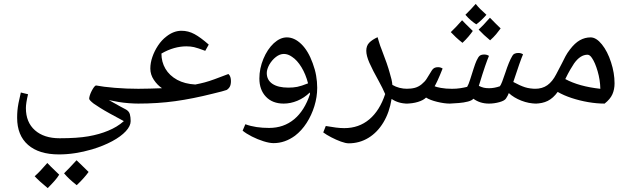

<svg xmlns="http://www.w3.org/2000/svg" viewBox="-20 -532 3223 986"><path d="M283 261Q180 261 124 212Q68 163 68 73Q68 53 69.5 36Q71 19 75 -2.5Q79 -24 87 -57L124 -48Q113 -2 113 23Q113 96 159.5 137Q206 178 286 178Q377 178 434 168Q491 158 536 139Q558 130 578 118Q598 106 616 90Q575 68 545 51.5Q515 35 494.5 22Q474 9 461 0Q438 -18 438 -25Q438 -32 441.5 -43Q445 -54 451 -65.5Q457 -77 463 -85Q469 -93 474 -93Q509 -86 569 -81Q629 -76 693 -76Q704 -76 704 -65V-10Q704 0 693 0Q670 0 642.5 -2Q615 -4 588 -8.5Q561 -13 539 -18Q554 -10 568.5 -1.5Q583 7 598 15Q613 23 628 31Q643 40 647 55Q651 70 651 90Q651 115 626 142Q601 169 556.5 193Q512 217 453 235Q364 261 283 261ZM374 419Q332 386 309 358Q331 337 373 291Q378 295 393 310Q408 325 435 351Q425 365 410 382Q395 399 374 419ZM225 434Q203 416 186 400.5Q169 385 158 373Q172 361 188 344Q204 327 223 305Q227 310 242.5 325Q258 340 284 365Q275 380 260 397Q245 414 225 434Z M687 0Q679 0 679 -8V-68Q679 -76 687 -76Q719 -76 750 -77Q781 -78 812 -79Q788 -95 770 -122Q752 -149 752 -180Q752 -209 762.5 -239.5Q773 -270 791.5 -298Q810 -326 835 -345Q872 -374 912 -374Q947 -374 978.5 -357Q1010 -340 1052 -303L1034 -271Q994 -286 976.5 -290Q959 -294 937 -294Q906 -294 874 -285Q842 -276 809 -257Q809 -214 829.5 -179Q850 -144 890 -122Q929 -101 983 -98Q1009 -103 1031.5 -109Q1054 -115 1082.5 -125.5Q1111 -136 1153 -152Q1160 -146 1163 -136.5Q1166 -127 1166 -116Q1166 -98 1160.5 -87.5Q1155 -77 1144 -70Q1140 -68 1119 -62.5Q1098 -57 1073 -51Q970 -25 880 -12.5Q790 0 687 0Z M1385 203Q1364 203 1333.5 193.5Q1303 184 1273.5 169Q1244 154 1226 139L1240 106Q1267 116 1297.5 120.5Q1328 125 1362 125Q1437 125 1490.5 80.5Q1544 36 1572 -49L1571 -57Q1542 -29 1507 -14.5Q1472 0 1437 0Q1379 0 1345.5 -35.5Q1312 -71 1312 -129Q1312 -180 1332.5 -229.5Q1353 -279 1386 -310Q1419 -340 1453 -340Q1492 -340 1527.5 -305.5Q1563 -271 1586 -207Q1598 -175 1603.5 -143.5Q1609 -112 1609 -81Q1609 -34 1594.5 13Q1580 60 1554.5 99.5Q1529 139 1495 165Q1443 203 1385 203ZM1461 -82Q1486 -82 1506.5 -86Q1527 -90 1562 -104Q1550 -151 1528 -187Q1506 -223 1480 -240Q1459 -255 1438 -255Q1417 -255 1397 -239.5Q1377 -224 1363 -200Q1350 -176 1350 -157Q1350 -121 1379 -101.5Q1408 -82 1461 -82Z M1771 204Q1755 204 1730.5 195Q1706 186 1681 173Q1656 160 1640 148L1653 115Q1681 120 1704.5 123Q1728 126 1748 126Q1823 126 1876.5 81Q1930 36 1958 -49Q1951 -65 1943.5 -80.5Q1936 -96 1927 -112Q1893 -173 1877 -209.5Q1861 -246 1861 -271Q1861 -297 1876 -312.5Q1891 -328 1919 -341Q1923 -328 1927.5 -312.5Q1932 -297 1939 -280Q1955 -239 1965.5 -208.5Q1976 -178 1981 -159Q1987 -140 1990.5 -124.5Q1994 -109 1995 -96Q2029 -76 2073 -76Q2081 -76 2081 -68V-8Q2081 0 2073 0Q2026 0 1991 -24Q1980 45 1949 96.5Q1918 148 1872 176Q1826 204 1771 204Z M2290 0Q2262 0 2225 -9Q2188 -18 2168 -31Q2154 -17 2126 -8.5Q2098 0 2064 0Q2056 0 2056 -8V-68Q2056 -76 2064 -76Q2092 -76 2110.5 -81Q2129 -86 2145 -99Q2162 -113 2170.5 -126.5Q2179 -140 2198 -171Q2203 -179 2210.5 -183Q2218 -187 2229 -187Q2243 -187 2253 -180Q2238 -142 2227.5 -119.5Q2217 -97 2212 -89Q2220 -85 2244.5 -80.5Q2269 -76 2301 -76Q2324 -76 2343.5 -79Q2363 -82 2379 -86Q2386 -97 2394.5 -124Q2403 -151 2412 -179Q2421 -207 2427 -220Q2436 -240 2444 -246Q2452 -252 2467 -252Q2481 -252 2491 -245Q2484 -229 2471.5 -193Q2459 -157 2439 -91Q2454 -84 2465 -81.5Q2476 -79 2492 -79Q2518 -79 2547 -89Q2552 -95 2559 -113Q2566 -131 2576 -161Q2584 -186 2593 -208Q2602 -230 2611 -245Q2615 -253 2623 -256.5Q2631 -260 2642 -260Q2656 -260 2666 -253Q2659 -237 2646.5 -201.5Q2634 -166 2616 -111Q2651 -92 2676 -84Q2701 -76 2735 -76Q2744 -76 2744 -68V-8Q2744 0 2735 0Q2696 0 2657.5 -15Q2619 -30 2593 -54Q2590 -47 2587 -40.5Q2584 -34 2579 -27Q2572 -15 2545 -7.5Q2518 0 2491 0Q2445 0 2411 -25Q2404 -16 2383 -10.5Q2362 -5 2336.5 -3Q2311 -1 2290 0ZM2355 -312Q2336 -327 2321 -341Q2306 -355 2295 -367Q2307 -378 2321.5 -393.5Q2336 -409 2353 -428Q2358 -422 2372 -408.5Q2386 -395 2408 -373Q2399 -360 2386 -344.5Q2373 -329 2355 -312ZM2497 -325Q2480 -339 2465.5 -352.5Q2451 -366 2438 -380Q2447 -388 2462 -403.5Q2477 -419 2496 -441Q2510 -427 2523.5 -413Q2537 -399 2551 -386Q2541 -372 2528 -356.5Q2515 -341 2497 -325ZM2426 -407Q2413 -415 2398.5 -427.5Q2384 -440 2370 -456Q2385 -471 2398.5 -485Q2412 -499 2423 -512Q2433 -499 2446.5 -485.5Q2460 -472 2478 -456Q2464 -440 2450.5 -427.5Q2437 -415 2426 -407Z M3085 0Q3045 0 3001 -7.5Q2957 -15 2916 -28.5Q2875 -42 2844 -60Q2821 -28 2793 -14Q2765 0 2727 0Q2719 0 2719 -8V-68Q2719 -76 2727 -76Q2765 -76 2791 -94.5Q2817 -113 2836 -150Q2854 -183 2864.5 -204.5Q2875 -226 2884 -243Q2893 -260 2907 -278Q2932 -311 2958 -325.5Q2984 -340 3013 -340Q3042 -340 3071 -304Q3100 -268 3118 -212Q3136 -157 3136 -104Q3136 -73 3125 -48Q3114 -23 3085 0ZM3063 -76Q3062 -122 3049 -166.5Q3036 -211 3020 -234Q3009 -251 2997 -251Q2960 -251 2928 -206Q2920 -194 2908.5 -174.5Q2897 -155 2883 -126Q2918 -107 2963 -94.5Q3008 -82 3063 -76Z"/></svg>

Font: Noto Naskh Arabic
Style: Regular
Weight: 400
Designer: Monotype Design Team, David Williams, Mohamad Dakak and Nizar Qandah
Foundry: Monotype Imaging Inc.
Version: Version 2.013